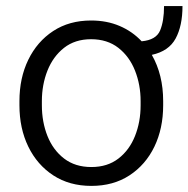

<svg xmlns="http://www.w3.org/2000/svg" viewBox="-20 -606 624 636"><path d="M44.4 -257.3V-271Q44.4 -347.7 73.7 -408Q103 -468.3 156.2 -503.2Q209.5 -538.1 281.7 -538.1Q334 -538.1 376.2 -520Q418.5 -502 449.2 -469.2Q497.1 -473.6 510.3 -504.9Q523.4 -536.1 523.4 -585.9H584.5Q584.5 -520.5 561.8 -478.5Q539.1 -436.5 482.9 -424.3Q520.5 -358.4 520.5 -271V-257.3Q520.5 -180.7 491.5 -120.4Q462.4 -60.1 408.9 -25.1Q355.5 9.8 282.7 9.8Q210 9.8 156.5 -25.1Q103 -60.1 73.7 -120.4Q44.4 -180.7 44.4 -257.3ZM118.7 -271V-257.3Q118.7 -202.1 137.2 -155.5Q155.8 -108.9 192.4 -80.8Q229 -52.7 282.7 -52.7Q335.9 -52.7 372.3 -80.8Q408.7 -108.9 427.2 -155.5Q445.8 -202.1 445.8 -257.3V-271Q445.8 -325.2 427.2 -372.1Q408.7 -418.9 372.1 -447.5Q335.4 -476.1 281.7 -476.1Q228.5 -476.1 192.1 -447.5Q155.8 -418.9 137.2 -372.1Q118.7 -325.2 118.7 -271Z"/></svg>

Font: Vazirmatn RD UI Light
Style: Regular
Weight: 300
Designer: Saber Rastikerdar
Foundry: Saber Rastikerdar
Version: Version 33.003